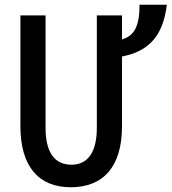

<svg xmlns="http://www.w3.org/2000/svg" viewBox="-20 -779 723 809"><path d="M683 -759H568C568 -673 548 -628 494 -613V-714H388V-240C388 -139 351 -85 281 -85C209 -85 172 -138 172 -241V-714H66V-247C66 -80 141 10 278 10C417 10 494 -79 494 -246V-541C605 -562 667 -626 683 -759Z"/></svg>

Font: Kathrein 67 Medium Condensed
Style: Regular
Weight: 500
Width: 3
Designer: Lazydogs Typefoundry, based on Open Sans by Ascender Corporation
Foundry: Lazydogs Typefoundry
Version: Version 1.003;PS 001.003;hotconv 1.0.88;makeotf.lib2.5.64775